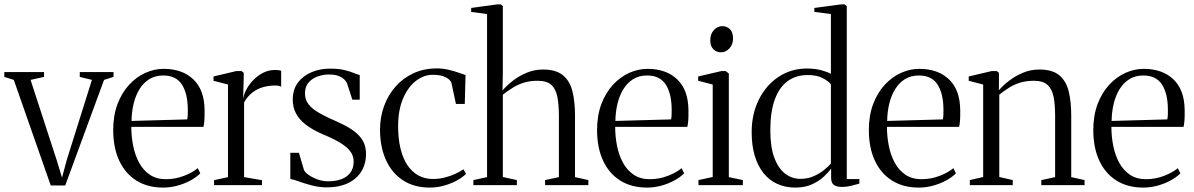

<svg xmlns="http://www.w3.org/2000/svg" viewBox="-26 -839 5410 870"><path d="M204 1.5 36.5 -477 -6.5 -490.5V-512.5H173.5V-490.5L112.5 -477L231 -113L255 -34L276 -112.5L390.5 -477L335.5 -490.5V-512.5H488.5V-490.5L445.5 -477L269.5 1.5Z M713.5 11Q642.5 11 591.8 -21Q541 -53 514 -111.5Q487 -170 487 -249.5Q487 -316 506.5 -367.5Q526 -419 559 -454.8Q592 -490.5 632.8 -508.8Q673.5 -527 715.5 -527Q800 -527 850 -479.5Q900 -432 901 -341Q901.5 -312 900.2 -294.8Q899 -277.5 896 -264H569Q569 -220 577.5 -177.8Q586 -135.5 604.5 -101.5Q623 -67.5 653 -47.2Q683 -27 726 -27Q769 -27 808.5 -42.5Q848 -58 870 -77L881.5 -53.5Q863.5 -35.5 836.8 -21Q810 -6.5 778.2 2.2Q746.5 11 713.5 11ZM570 -291 822.5 -298Q824.5 -309 824.8 -320Q825 -331 825 -341Q825 -414 798.5 -455.5Q772 -497 713.5 -497Q677 -497 650 -480Q623 -463 605.5 -434Q588 -405 579.2 -368Q570.5 -331 570 -291Z M944 0V-22.5L1007 -36.5V-456L941.5 -473V-492.5L1044.5 -517H1068.5L1078.5 -509L1078 -472.5L1075.5 -390L1077 -398Q1081 -416.5 1092.8 -437.8Q1104.5 -459 1123.8 -478.2Q1143 -497.5 1167.5 -509.8Q1192 -522 1221 -522Q1231 -522 1237.2 -521Q1243.5 -520 1248 -518.5V-446.5Q1244 -448.5 1237.5 -450Q1231 -451.5 1222 -451.5Q1191.5 -451.5 1165 -443.8Q1138.5 -436 1117 -419.2Q1095.5 -402.5 1080 -375V-36.5L1161 -22.5V0Z M1456 10Q1420.5 10 1388 1.5Q1355.5 -7 1330.2 -16.2Q1305 -25.5 1289.5 -28V-146.5H1328.5L1351.5 -68.5Q1354.5 -59.5 1371 -47.5Q1387.5 -35.5 1411.5 -26.5Q1435.5 -17.5 1461 -17.5Q1495.5 -17.5 1521.2 -27.2Q1547 -37 1561.8 -57Q1576.5 -77 1576.5 -107Q1576.5 -133 1561.2 -153.2Q1546 -173.5 1515.5 -192Q1485 -210.5 1438 -230Q1391 -250 1360.5 -273.5Q1330 -297 1315.2 -325Q1300.5 -353 1300.5 -387Q1300.5 -433.5 1324 -464.8Q1347.5 -496 1386 -512Q1424.5 -528 1468 -528Q1508 -528 1534 -521.8Q1560 -515.5 1576.5 -508.5Q1593 -501.5 1604 -499V-387.5H1570.5L1546 -463Q1542 -471 1532.8 -480Q1523.5 -489 1507 -495.2Q1490.5 -501.5 1463.5 -501.5Q1440 -501.5 1415.2 -493.2Q1390.5 -485 1373.2 -466.2Q1356 -447.5 1356 -416Q1356 -388 1371 -368Q1386 -348 1411.5 -332.5Q1437 -317 1467.5 -303Q1499.5 -289 1529 -274.5Q1558.5 -260 1581.8 -242Q1605 -224 1618.8 -199.8Q1632.5 -175.5 1632.5 -142Q1632.5 -95.5 1610.8 -61.2Q1589 -27 1549.5 -8.5Q1510 10 1456 10Z M1921.5 11Q1850.5 11 1800 -22Q1749.5 -55 1722.8 -114.2Q1696 -173.5 1696 -251Q1696 -308 1714.2 -358.2Q1732.5 -408.5 1766.5 -447Q1800.5 -485.5 1847.8 -507.2Q1895 -529 1953.5 -529Q1980.5 -529 2006.8 -522.8Q2033 -516.5 2053.5 -509.2Q2074 -502 2083.5 -499L2080 -368H2040L2019.5 -463.5Q2018.5 -469 2010 -477.5Q2001.5 -486 1983.5 -493Q1965.5 -500 1934 -500Q1894 -500 1858.2 -472.2Q1822.5 -444.5 1800.2 -392.2Q1778 -340 1778 -267Q1778 -211.5 1788.5 -167.2Q1799 -123 1819.2 -92Q1839.5 -61 1868.8 -44.5Q1898 -28 1935.5 -28Q1963.5 -28 1990 -34.8Q2016.5 -41.5 2038.2 -51.8Q2060 -62 2074 -72L2085.5 -51Q2068.5 -34 2042 -20Q2015.5 -6 1984.5 2.5Q1953.5 11 1921.5 11Z M2181 -36.5V-775.5L2109 -785V-803L2226 -819H2243L2252.5 -811.5V-515L2251 -429Q2269 -450.5 2297 -472.5Q2325 -494.5 2360.2 -509.2Q2395.5 -524 2434.5 -524Q2493.5 -524 2525 -497.8Q2556.5 -471.5 2568 -425Q2579.5 -378.5 2579.5 -315.5V-36.5L2640 -23V0H2444V-23L2506.5 -36.5V-313Q2506.5 -361.5 2500 -397.8Q2493.5 -434 2473.2 -453.5Q2453 -473 2410 -473Q2378 -473 2351.5 -465.5Q2325 -458 2301.2 -443.8Q2277.5 -429.5 2252.5 -410V-37L2316 -23V0H2119V-23Z M2906 11Q2835 11 2784.2 -21Q2733.5 -53 2706.5 -111.5Q2679.5 -170 2679.5 -249.5Q2679.5 -316 2699 -367.5Q2718.5 -419 2751.5 -454.8Q2784.5 -490.5 2825.2 -508.8Q2866 -527 2908 -527Q2992.5 -527 3042.5 -479.5Q3092.5 -432 3093.5 -341Q3094 -312 3092.8 -294.8Q3091.5 -277.5 3088.5 -264H2761.5Q2761.5 -220 2770 -177.8Q2778.5 -135.5 2797 -101.5Q2815.5 -67.5 2845.5 -47.2Q2875.5 -27 2918.5 -27Q2961.5 -27 3001 -42.5Q3040.5 -58 3062.5 -77L3074 -53.5Q3056 -35.5 3029.2 -21Q3002.5 -6.5 2970.8 2.2Q2939 11 2906 11ZM2762.5 -291 3015 -298Q3017 -309 3017.2 -320Q3017.5 -331 3017.5 -341Q3017.5 -414 2991 -455.5Q2964.5 -497 2906 -497Q2869.5 -497 2842.5 -480Q2815.5 -463 2798 -434Q2780.5 -405 2771.8 -368Q2763 -331 2762.5 -291Z M3139 0V-23L3203.5 -37V-456L3137.5 -473V-492.5L3243 -517H3262L3276.5 -506V-36.5L3340 -23V0ZM3240.5 -602Q3221 -602 3206.8 -615.5Q3192.5 -629 3192.5 -657Q3192.5 -685.5 3209 -703Q3225.5 -720.5 3246.5 -720.5H3247.5Q3267 -720.5 3281.2 -707Q3295.5 -693.5 3295.5 -665Q3295.5 -637 3279 -619.5Q3262.5 -602 3241.5 -602Z M3578 11Q3533 11 3496.5 -5.5Q3460 -22 3434 -54.2Q3408 -86.5 3394 -133Q3380 -179.5 3380 -240Q3380 -323 3412.8 -388.2Q3445.5 -453.5 3502.2 -491Q3559 -528.5 3630 -528.5Q3666.5 -528.5 3695.2 -520.8Q3724 -513 3739 -504.5V-775.5L3664 -785V-803L3784 -819H3801.5L3811 -811V-27.5H3868V-7Q3851.5 -2 3830.5 3Q3809.5 8 3790.5 8Q3764.5 8 3752.2 -1.2Q3740 -10.5 3740 -33.5V-75Q3730.5 -61 3709 -40.5Q3687.5 -20 3655 -4.5Q3622.5 11 3578 11ZM3600.5 -28.5Q3633.5 -28.5 3660.8 -40.5Q3688 -52.5 3708 -68.8Q3728 -85 3739 -98V-457Q3729 -470.5 3702.2 -484.8Q3675.5 -499 3634 -499Q3580.5 -499 3542.5 -471Q3504.5 -443 3484.5 -387.2Q3464.5 -331.5 3464.5 -249Q3464.5 -173.5 3482.5 -124.8Q3500.5 -76 3531.5 -52.2Q3562.5 -28.5 3600.5 -28.5Z M4137.5 11Q4066.5 11 4015.8 -21Q3965 -53 3938 -111.5Q3911 -170 3911 -249.5Q3911 -316 3930.5 -367.5Q3950 -419 3983 -454.8Q4016 -490.5 4056.8 -508.8Q4097.5 -527 4139.5 -527Q4224 -527 4274 -479.5Q4324 -432 4325 -341Q4325.5 -312 4324.2 -294.8Q4323 -277.5 4320 -264H3993Q3993 -220 4001.5 -177.8Q4010 -135.5 4028.5 -101.5Q4047 -67.5 4077 -47.2Q4107 -27 4150 -27Q4193 -27 4232.5 -42.5Q4272 -58 4294 -77L4305.5 -53.5Q4287.5 -35.5 4260.8 -21Q4234 -6.5 4202.2 2.2Q4170.5 11 4137.5 11ZM3994 -291 4246.5 -298Q4248.5 -309 4248.8 -320Q4249 -331 4249 -341Q4249 -414 4222.5 -455.5Q4196 -497 4137.5 -497Q4101 -497 4074 -480Q4047 -463 4029.5 -434Q4012 -405 4003.2 -368Q3994.5 -331 3994 -291Z M4429 -37V-456L4363.5 -473V-492.5L4467.5 -517H4490.5L4500.5 -509V-467.5L4500 -430Q4518 -451 4546 -472.8Q4574 -494.5 4609 -509.2Q4644 -524 4683 -524Q4742.5 -524 4773.8 -498Q4805 -472 4816.5 -425.2Q4828 -378.5 4828 -317V-36.5L4888.5 -23V0H4692.5V-23L4755 -36.5V-314.5Q4755 -362.5 4748.5 -398Q4742 -433.5 4721.8 -453.2Q4701.5 -473 4659 -473Q4627 -473 4600.2 -465.5Q4573.5 -458 4549.8 -443.8Q4526 -429.5 4502 -410V-37L4563 -23V0H4368.5V-23Z M5154.5 11Q5083.5 11 5032.8 -21Q4982 -53 4955 -111.5Q4928 -170 4928 -249.5Q4928 -316 4947.5 -367.5Q4967 -419 5000 -454.8Q5033 -490.5 5073.8 -508.8Q5114.5 -527 5156.5 -527Q5241 -527 5291 -479.5Q5341 -432 5342 -341Q5342.5 -312 5341.2 -294.8Q5340 -277.5 5337 -264H5010Q5010 -220 5018.5 -177.8Q5027 -135.5 5045.5 -101.5Q5064 -67.5 5094 -47.2Q5124 -27 5167 -27Q5210 -27 5249.5 -42.5Q5289 -58 5311 -77L5322.5 -53.5Q5304.5 -35.5 5277.8 -21Q5251 -6.5 5219.2 2.2Q5187.5 11 5154.5 11ZM5011 -291 5263.5 -298Q5265.5 -309 5265.8 -320Q5266 -331 5266 -341Q5266 -414 5239.5 -455.5Q5213 -497 5154.5 -497Q5118 -497 5091 -480Q5064 -463 5046.5 -434Q5029 -405 5020.2 -368Q5011.5 -331 5011 -291Z"/></svg>

Font: Merriweather 120pt Light
Style: Regular
Weight: 300
Version: Version 2.100